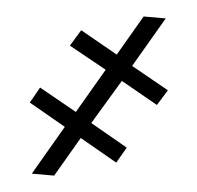

<svg xmlns="http://www.w3.org/2000/svg" viewBox="-48 -686 756 735"><g transform="rotate(5 330.0 -318.5)"><path d="M310.5 -212.9 454.1 -130.9 418.9 -70.3 275.4 -152.3 186.5 0H100.6L210.9 -189.5L69.3 -270.5L103.5 -331.1L248 -250L347.7 -420.9L203.1 -501L241.2 -563.5L384.8 -482.4L474.6 -636.7H559.6L447.3 -444.3L591.8 -363.3L554.7 -303.7L413.1 -383.8Z"/></g></svg>

Font: Pretendard JP ExtraBold
Style: Regular
Weight: 800
Designer: Base glyphs from Inter by Rasmus Andersson; Hangeul glyphs from Noto Sans CJK(Source Han Sans) by Jang Soo-young and Kan
Foundry: Kil Hyung-jin
Version: Version 1.309